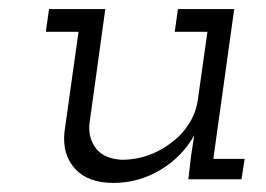

<svg xmlns="http://www.w3.org/2000/svg" viewBox="-20 -395 587 423"><path d="M395 0H512L519 -45H450L496 -375H372L365 -325H437L416 -176Q412 -147 396.5 -122.5Q381 -98 358 -81Q335 -63 307 -53Q279 -43 249 -43Q209 -45 191.5 -68Q174 -91 177 -122L212 -375H88L81 -325H153L122 -104Q117 -54 145.5 -23Q174 8 230 8Q285 8 333 -20.5Q381 -49 408 -97L401 -52Z"/></svg>

Font: Josefin Slab Medium
Style: Italic
Weight: 500
Italic angle: -12°
Version: Version 2.000